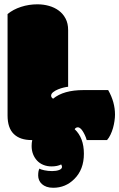

<svg xmlns="http://www.w3.org/2000/svg" viewBox="-20 -659 561 904"><path d="M521.5 -119.1Q521.5 -105.5 519 -88.9Q516.6 -72.3 512 -55.9Q507.3 -39.6 500.2 -24.7Q493.2 -9.8 483.9 0.5H388.2Q384.8 -12.2 379.6 -22.9Q374.5 -33.7 369.1 -42Q363.8 -50.3 357.9 -54.9Q352.1 -59.6 347.2 -59.6Q336.9 -59.6 331.5 -50.8Q375 -10.3 375 64.9Q375 139.6 329.6 184.1Q288.6 225.1 230.5 225.1Q212.9 225.1 199.7 220.5Q186.5 215.8 177.5 207.8Q168.5 199.7 164.1 189.2Q159.7 178.7 159.7 167.5Q159.7 144 166 134.8Q171.4 139.2 189 142.8Q206.5 146.5 225.6 146.5Q244.6 146.5 258.3 141.4Q272 136.2 272 126.5Q272 122.1 268.1 115.2Q250 124.5 222.7 124.5Q201.7 124.5 184.3 117.4Q167 110.4 154.8 97.4Q142.6 84.5 135.7 66.9Q128.9 49.3 128.9 28.3Q128.9 13.2 131.8 0.5H128.9Q74.2 0.5 44.9 -28.1Q15.6 -56.6 15.6 -115.2V-592.8Q42 -614.7 79.1 -626.7Q116.2 -638.7 156.2 -638.7Q184.6 -638.7 210.7 -631.3Q236.8 -624 256.8 -609.1Q276.9 -594.2 288.8 -571.5Q300.8 -548.8 300.8 -517.6V-250.5Q293.5 -250 280 -246.8Q266.6 -243.7 253.4 -238.3Q240.2 -232.9 230.5 -225.3Q220.7 -217.8 220.7 -208.5Q220.7 -200.2 230 -194.3Q278.8 -234.9 373.5 -234.9H489.3Q521.5 -178.7 521.5 -119.1Z"/></svg>

Font: Modak sl
Style: Regular
Weight: 400
Designer: Sarang Kulkarni, Maithili Shingre, Noopur Datye
Foundry: Ek Type
Version: Version 1.036;PS Version 1.000;hotconv 1.0.79;makeotf.lib2.5